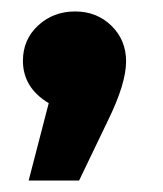

<svg xmlns="http://www.w3.org/2000/svg" viewBox="-20 -609 284 335"><path d="M200 -502Q200 -463 168 -398L118 -294H30L65 -429Q20 -456 20 -503Q20 -540 46.5 -564.5Q73 -589 111 -589Q149 -589 174.5 -564Q200 -539 200 -502Z"/></svg>

Font: FiraGO ExtraBold
Style: Regular
Weight: 800
Designer: bBox Type
Foundry: bBox Type GmbH
Version: Version 1.001;PS 001.001;hotconv 1.0.88;makeotf.lib2.5.64775